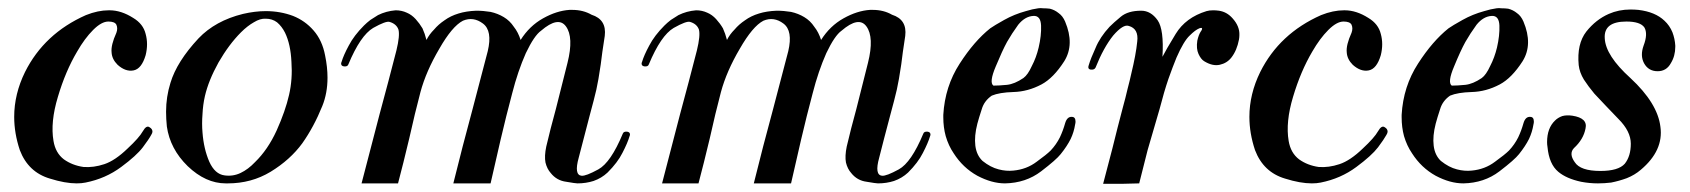

<svg xmlns="http://www.w3.org/2000/svg" viewBox="-20 -447 4120 468"><path d="M244.1 -394.5Q259.8 -394.5 263.7 -386.7Q267.6 -377.9 263.7 -367.2Q250 -336.9 252 -319.3Q252.9 -302.7 266.6 -289.1Q286.1 -271.5 305.7 -275.4Q325.2 -279.3 335 -312.5Q341.8 -339.8 335 -364.3Q329.1 -388.7 304.7 -403.3Q275.4 -421.9 247.1 -421.9Q246.1 -421.9 245.1 -421.9Q218.8 -421.9 189.5 -410.2Q87.9 -365.2 41 -271.5Q14.6 -217.8 14.6 -162.1Q14.6 -122.1 28.3 -81.1Q48.8 -27.3 101.6 -11.7Q138.7 0 167 0Q178.7 0 188.5 -2Q237.3 -11.7 275.4 -40Q312.5 -67.4 328.1 -87.9Q342.8 -107.4 348.6 -118.2Q351.6 -123 351.6 -126Q351.6 -132.8 344.7 -136.7Q336.9 -142.6 328.1 -127Q319.3 -111.3 291 -85Q260.7 -55.7 234.4 -46.9Q208 -38.1 183.6 -40Q156.2 -43.9 135.7 -58.6Q115.2 -74.2 110.4 -103.5Q102.5 -149.4 121.1 -210.9Q139.6 -273.4 168 -321.3Q186.5 -353.5 207 -374Q227.5 -394.5 244.1 -394.5Z M627.9 -401.4Q643.6 -401.4 655.3 -392.6Q667 -382.8 674.8 -367.2Q688.5 -338.9 690.4 -295.9Q693.4 -253.9 684.6 -215.8Q675.8 -176.8 654.3 -128.9Q632.8 -82 601.6 -51.8Q585 -34.2 566.4 -25.4Q547.9 -16.6 527.3 -19.5Q503.9 -22.5 490.2 -52.7Q476.6 -84 473.6 -124Q471.7 -145.5 473.6 -168.9Q474.6 -191.4 479.5 -212.9Q488.3 -251 512.7 -294.9Q538.1 -338.9 567.4 -368.2Q583 -383.8 598.6 -392.6Q614.3 -402.3 627.9 -401.4ZM716.8 -97.7Q745.1 -137.7 765.6 -188.5Q778.3 -219.7 778.3 -257.8Q778.3 -283.2 772.5 -311.5Q765.6 -348.6 744.1 -373Q723.6 -396.5 694.3 -408.2Q663.1 -419.9 627.9 -419.9Q601.6 -419.9 572.3 -413.1Q504.9 -396.5 463.9 -353.5Q411.1 -296.9 395.5 -245.1Q384.8 -210.9 384.8 -174.8Q384.8 -157.2 386.7 -138.7Q394.5 -84 437.5 -42Q481.4 0 530.3 0Q532.2 0 535.2 0Q592.8 0 639.6 -28.3Q687.5 -57.6 716.8 -97.7Z M1460.9 -26.4Q1485.4 -50.8 1497.1 -74.2Q1509.8 -98.6 1514.6 -115.2Q1515.6 -117.2 1515.6 -119.1Q1515.6 -125 1508.8 -126Q1500 -127 1498 -121.1Q1468.8 -50.8 1438.5 -34.2Q1408.2 -17.6 1397.5 -18.6Q1378.9 -20.5 1390.6 -62.5Q1401.4 -105.5 1417 -164.1Q1428.7 -207 1433.6 -228.5Q1438.5 -250 1444.3 -290Q1446.3 -303.7 1448.2 -320.3Q1451.2 -337.9 1454.1 -359.4Q1459 -399.4 1421.9 -411.1Q1401.4 -422.9 1375 -422.9Q1372.1 -422.9 1368.2 -422.9Q1336.9 -420.9 1303.7 -402.3Q1270.5 -383.8 1249 -349.6Q1243.2 -368.2 1232.4 -381.8Q1222.7 -396.5 1208 -405.3Q1193.4 -414.1 1175.8 -418Q1158.2 -420.9 1140.6 -420.9Q1116.2 -419.9 1097.7 -414.1Q1078.1 -408.2 1063.5 -397.5Q1048.8 -387.7 1038.1 -375Q1026.4 -363.3 1019.5 -349.6Q1015.6 -365.2 1009.8 -377.9Q1002.9 -389.6 993.2 -400.4Q983.4 -411.1 971.7 -416Q959 -421.9 944.3 -421.9Q932.6 -420.9 921.9 -418Q911.1 -415 901.4 -410.2Q891.6 -404.3 882.8 -398.4Q874 -391.6 867.2 -384.8Q842.8 -360.4 830.1 -335.9Q817.4 -312.5 812.5 -295.9Q811.5 -293.9 811.5 -292Q811.5 -286.1 818.4 -285.2Q827.1 -284.2 829.1 -290Q858.4 -360.4 889.6 -378.9Q920.9 -396.5 929.7 -393.6Q946.3 -388.7 951.2 -375Q955.1 -360.4 946.3 -324.2Q926.8 -248 905.3 -168.9Q884.8 -89.8 861.3 0Q880.9 0 908.2 0Q935.5 0 950.2 0Q962.9 -47.9 977.5 -109.4Q991.2 -170.9 1004.9 -222.7Q1018.6 -273.4 1050.8 -328.1Q1082 -382.8 1108.4 -396.5Q1133.8 -407.2 1157.2 -389.6Q1180.7 -372.1 1168.9 -322.3Q1155.3 -270.5 1131.8 -180.7Q1107.4 -90.8 1085 0Q1098.6 0 1127.9 0Q1158.2 0 1175.8 0Q1186.5 -46.9 1200.2 -106.4Q1213.9 -165 1228.5 -219.7Q1242.2 -273.4 1261.7 -317.4Q1282.2 -360.4 1298.8 -372.1Q1340.8 -408.2 1359.4 -382.8Q1378.9 -356.4 1363.3 -293.9Q1347.7 -232.4 1335 -181.6Q1321.3 -131.8 1311.5 -89.8Q1306.6 -66.4 1309.6 -50.8Q1313.5 -35.2 1322.3 -25.4Q1336.9 -6.8 1360.4 -3.9Q1382.8 0 1387.7 0Q1408.2 0 1426.8 -5.9Q1446.3 -12.7 1460.9 -26.4Z M2193.4 -26.4Q2217.8 -50.8 2229.5 -74.2Q2242.2 -98.6 2247.1 -115.2Q2248 -117.2 2248 -119.1Q2248 -125 2241.2 -126Q2232.4 -127 2230.5 -121.1Q2201.2 -50.8 2170.9 -34.2Q2140.6 -17.6 2129.9 -18.6Q2111.3 -20.5 2123 -62.5Q2133.8 -105.5 2149.4 -164.1Q2161.1 -207 2166 -228.5Q2170.9 -250 2176.8 -290Q2178.7 -303.7 2180.7 -320.3Q2183.6 -337.9 2186.5 -359.4Q2191.4 -399.4 2154.3 -411.1Q2133.8 -422.9 2107.4 -422.9Q2104.5 -422.9 2100.6 -422.9Q2069.3 -420.9 2036.1 -402.3Q2002.9 -383.8 1981.4 -349.6Q1975.6 -368.2 1964.8 -381.8Q1955.1 -396.5 1940.4 -405.3Q1925.8 -414.1 1908.2 -418Q1890.6 -420.9 1873 -420.9Q1848.6 -419.9 1830.1 -414.1Q1810.5 -408.2 1795.9 -397.5Q1781.2 -387.7 1770.5 -375Q1758.8 -363.3 1752 -349.6Q1748 -365.2 1742.2 -377.9Q1735.4 -389.6 1725.6 -400.4Q1715.8 -411.1 1704.1 -416Q1691.4 -421.9 1676.8 -421.9Q1665 -420.9 1654.3 -418Q1643.6 -415 1633.8 -410.2Q1624 -404.3 1615.2 -398.4Q1606.4 -391.6 1599.6 -384.8Q1575.2 -360.4 1562.5 -335.9Q1549.8 -312.5 1544.9 -295.9Q1543.9 -293.9 1543.9 -292Q1543.9 -286.1 1550.8 -285.2Q1559.6 -284.2 1561.5 -290Q1590.8 -360.4 1622.1 -378.9Q1653.3 -396.5 1662.1 -393.6Q1678.7 -388.7 1683.6 -375Q1687.5 -360.4 1678.7 -324.2Q1659.2 -248 1637.7 -168.9Q1617.2 -89.8 1593.8 0Q1613.3 0 1640.6 0Q1668 0 1682.6 0Q1695.3 -47.9 1710 -109.4Q1723.6 -170.9 1737.3 -222.7Q1751 -273.4 1783.2 -328.1Q1814.5 -382.8 1840.8 -396.5Q1866.2 -407.2 1889.6 -389.6Q1913.1 -372.1 1901.4 -322.3Q1887.7 -270.5 1864.3 -180.7Q1839.8 -90.8 1817.4 0Q1831.1 0 1860.4 0Q1890.6 0 1908.2 0Q1918.9 -46.9 1932.6 -106.4Q1946.3 -165 1960.9 -219.7Q1974.6 -273.4 1994.1 -317.4Q2014.6 -360.4 2031.2 -372.1Q2073.2 -408.2 2091.8 -382.8Q2111.3 -356.4 2095.7 -293.9Q2080.1 -232.4 2067.4 -181.6Q2053.7 -131.8 2043.9 -89.8Q2039.1 -66.4 2042 -50.8Q2045.9 -35.2 2054.7 -25.4Q2069.3 -6.8 2092.8 -3.9Q2115.2 0 2120.1 0Q2140.6 0 2159.2 -5.9Q2178.7 -12.7 2193.4 -26.4Z M2576.2 -146.5Q2571.3 -128.9 2563.5 -112.3Q2554.7 -94.7 2541 -80.1Q2531.2 -70.3 2506.8 -52.7Q2482.4 -34.2 2450.2 -31.2Q2432.6 -29.3 2414.1 -34.2Q2394.5 -39.1 2375 -54.7Q2360.4 -68.4 2357.4 -91.8Q2354.5 -115.2 2362.3 -145.5Q2366.2 -160.2 2373 -180.7Q2378.9 -201.2 2397.5 -213.9Q2416 -221.7 2450.2 -222.7Q2485.4 -223.6 2518.6 -241.2Q2547.9 -256.8 2574.2 -297.9Q2599.6 -338.9 2576.2 -394.5Q2570.3 -408.2 2560.5 -415Q2550.8 -422.9 2539.1 -425.8Q2531.2 -426.8 2522.5 -426.8Q2516.6 -427.7 2510.7 -426.8Q2496.1 -424.8 2480.5 -419.9Q2452.1 -412.1 2427.7 -398.4Q2403.3 -384.8 2393.6 -377.9Q2354.5 -346.7 2319.3 -292Q2283.2 -236.3 2279.3 -167Q2279.3 -164.1 2279.3 -161.1Q2279.3 -136.7 2285.2 -115.2Q2292 -91.8 2304.7 -73.2Q2327.1 -38.1 2362.3 -18.6Q2397.5 0 2429.7 0Q2480.5 -1 2517.6 -29.3Q2554.7 -57.6 2565.4 -71.3Q2581.1 -90.8 2589.8 -108.4Q2597.7 -125 2600.6 -143.6Q2601.6 -147.5 2601.6 -150.4Q2601.6 -162.1 2592.8 -162.1Q2581.1 -163.1 2576.2 -146.5ZM2474.6 -256.8Q2453.1 -242.2 2434.6 -240.2Q2415 -238.3 2401.4 -238.3Q2390.6 -246.1 2407.2 -285.2Q2422.9 -323.2 2434.6 -344.7Q2446.3 -365.2 2461.9 -386.7Q2478.5 -407.2 2499 -408.2Q2516.6 -409.2 2517.6 -384.8Q2518.6 -360.4 2511.7 -331.1Q2505.9 -306.6 2495.1 -286.1Q2485.4 -264.6 2474.6 -256.8Z M2813.5 -308.6Q2821.3 -324.2 2845.7 -364.3Q2870.1 -404.3 2920.9 -419.9Q2927.7 -421.9 2937.5 -421.9Q2943.4 -421.9 2951.2 -420.9Q2970.7 -418 2984.4 -402.3Q3002 -382.8 3001 -361.3Q3001 -356.4 3000 -350.6Q2995.1 -324.2 2981.4 -306.6Q2970.7 -293 2953.1 -289.1Q2935.5 -285.2 2915 -297.9Q2907.2 -302.7 2901.4 -315.4Q2895.5 -328.1 2898.4 -347.7Q2901.4 -361.3 2906.2 -369.1Q2912.1 -377 2909.2 -378.9Q2908.2 -378.9 2907.2 -378.9Q2905.3 -378.9 2903.3 -377.9Q2893.6 -374 2879.9 -360.4Q2865.2 -346.7 2847.7 -306.6Q2838.9 -285.2 2828.1 -254.9Q2817.4 -223.6 2806.6 -181.6Q2789.1 -122.1 2777.3 -81.1Q2766.6 -39.1 2756.8 0Q2742.2 0 2716.8 1Q2698.2 1 2679.7 1Q2673.8 1 2668.9 1Q2677.7 -33.2 2691.4 -85Q2704.1 -136.7 2716.8 -184.6Q2723.6 -209 2728.5 -230.5Q2734.4 -252.9 2737.3 -266.6Q2749 -314.5 2752 -345.7Q2755.9 -377 2731.4 -383.8Q2717.8 -388.7 2693.4 -360.4Q2669.9 -331.1 2650.4 -282.2Q2647.5 -276.4 2638.7 -277.3Q2632.8 -278.3 2632.8 -283.2Q2632.8 -285.2 2633.8 -288.1Q2638.7 -304.7 2650.4 -330.1Q2661.1 -356.4 2684.6 -381.8Q2694.3 -391.6 2711.9 -406.2Q2729.5 -420.9 2761.7 -420.9Q2785.2 -420.9 2801.8 -397.5Q2817.4 -375 2813.5 -308.6Z M3254.9 -394.5Q3270.5 -394.5 3274.4 -386.7Q3278.3 -377.9 3274.4 -367.2Q3260.7 -336.9 3262.7 -319.3Q3263.7 -302.7 3277.3 -289.1Q3296.9 -271.5 3316.4 -275.4Q3335.9 -279.3 3345.7 -312.5Q3352.5 -339.8 3345.7 -364.3Q3339.8 -388.7 3315.4 -403.3Q3286.1 -421.9 3257.8 -421.9Q3256.8 -421.9 3255.9 -421.9Q3229.5 -421.9 3200.2 -410.2Q3098.6 -365.2 3051.8 -271.5Q3025.4 -217.8 3025.4 -162.1Q3025.4 -122.1 3039.1 -81.1Q3059.6 -27.3 3112.3 -11.7Q3149.4 0 3177.7 0Q3189.5 0 3199.2 -2Q3248 -11.7 3286.1 -40Q3323.2 -67.4 3338.9 -87.9Q3353.5 -107.4 3359.4 -118.2Q3362.3 -123 3362.3 -126Q3362.3 -132.8 3355.5 -136.7Q3347.7 -142.6 3338.9 -127Q3330.1 -111.3 3301.8 -85Q3271.5 -55.7 3245.1 -46.9Q3218.8 -38.1 3194.3 -40Q3167 -43.9 3146.5 -58.6Q3126 -74.2 3121.1 -103.5Q3113.3 -149.4 3131.8 -210.9Q3150.4 -273.4 3178.7 -321.3Q3197.3 -353.5 3217.8 -374Q3238.3 -394.5 3254.9 -394.5Z M3693.4 -146.5Q3688.5 -128.9 3680.7 -112.3Q3671.9 -94.7 3658.2 -80.1Q3648.4 -70.3 3624 -52.7Q3599.6 -34.2 3567.4 -31.2Q3549.8 -29.3 3531.2 -34.2Q3511.7 -39.1 3492.2 -54.7Q3477.5 -68.4 3474.6 -91.8Q3471.7 -115.2 3479.5 -145.5Q3483.4 -160.2 3490.2 -180.7Q3496.1 -201.2 3514.6 -213.9Q3533.2 -221.7 3567.4 -222.7Q3602.5 -223.6 3635.7 -241.2Q3665 -256.8 3691.4 -297.9Q3716.8 -338.9 3693.4 -394.5Q3687.5 -408.2 3677.7 -415Q3668 -422.9 3656.2 -425.8Q3648.4 -426.8 3639.6 -426.8Q3633.8 -427.7 3627.9 -426.8Q3613.3 -424.8 3597.7 -419.9Q3569.3 -412.1 3544.9 -398.4Q3520.5 -384.8 3510.7 -377.9Q3471.7 -346.7 3436.5 -292Q3400.4 -236.3 3396.5 -167Q3396.5 -164.1 3396.5 -161.1Q3396.5 -136.7 3402.3 -115.2Q3409.2 -91.8 3421.9 -73.2Q3444.3 -38.1 3479.5 -18.6Q3514.6 0 3546.9 0Q3597.7 -1 3634.8 -29.3Q3671.9 -57.6 3682.6 -71.3Q3698.2 -90.8 3707 -108.4Q3714.8 -125 3717.8 -143.6Q3718.8 -147.5 3718.8 -150.4Q3718.8 -162.1 3710 -162.1Q3698.2 -163.1 3693.4 -146.5ZM3591.8 -256.8Q3570.3 -242.2 3551.8 -240.2Q3532.2 -238.3 3518.6 -238.3Q3507.8 -246.1 3524.4 -285.2Q3540 -323.2 3551.8 -344.7Q3563.5 -365.2 3579.1 -386.7Q3595.7 -407.2 3616.2 -408.2Q3633.8 -409.2 3634.8 -384.8Q3635.7 -360.4 3628.9 -331.1Q3623 -306.6 3612.3 -286.1Q3602.5 -264.6 3591.8 -256.8Z M4020.5 -273.4Q4042 -273.4 4052.7 -293Q4063.5 -310.5 4063.5 -333Q4063.5 -335 4063.5 -335.9Q4062.5 -352.5 4056.6 -368.2Q4049.8 -384.8 4037.1 -396.5Q4014.6 -418 3973.6 -422.9Q3963.9 -423.8 3954.1 -423.8Q3925.8 -423.8 3901.4 -413.1Q3870.1 -399.4 3846.7 -370.1Q3823.2 -339.8 3828.1 -288.1Q3830.1 -270.5 3840.8 -252.9Q3851.6 -236.3 3866.2 -218.8Q3894.5 -188.5 3924.8 -157.2Q3955.1 -127 3955.1 -96.7Q3955.1 -66.4 3940.4 -47.9Q3924.8 -30.3 3880.9 -30.3Q3832 -30.3 3818.4 -51.8Q3803.7 -72.3 3816.4 -85.9Q3839.8 -107.4 3844.7 -133.8Q3850.6 -159.2 3812.5 -165Q3798.8 -167 3788.1 -164.1Q3777.3 -160.2 3770.5 -153.3Q3751 -134.8 3751 -100.6Q3751 -94.7 3752 -88.9Q3755.9 -46.9 3778.3 -28.3Q3797.9 -11.7 3834 -3.9Q3854.5 0 3875 0Q3890.6 0 3907.2 -2Q3926.8 -5.9 3945.3 -12.7Q3964.8 -20.5 3979.5 -33.2Q4035.2 -80.1 4027.3 -137.7Q4020.5 -195.3 3954.1 -256.8Q3893.6 -311.5 3891.6 -353.5Q3888.7 -394.5 3944.3 -394.5Q3978.5 -394.5 3988.3 -379.9Q3997.1 -364.3 3986.3 -335.9Q3977.5 -311.5 3987.3 -293Q3998 -273.4 4020.5 -273.4Z"/></svg>

Font: Gilchrist
Style: Regular
Weight: 400
Version: 1.0